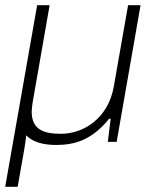

<svg xmlns="http://www.w3.org/2000/svg" viewBox="-24 -546 588 739"><path d="M-4 173H44L69 31C72 12 75 -6 77 -25C102 1 143 12 192 12C262 12 329 -6 396 -89H402L391 0H425L517 -526H469L414 -213C392 -88 295 -31 211 -31C146 -31 98 -46 98 -116C98 -126 100 -140 102 -154L167 -526H119Z"/></svg>

Font: Archivo Thin
Style: Italic
Weight: 100
Italic angle: -10°
Designer: Hector Gatti
Foundry: Omnibus-Type
Version: Version 2.001